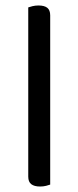

<svg xmlns="http://www.w3.org/2000/svg" viewBox="-20 -675 286 700"><path d="M83 -264 163 -252V-2Q158 0 148 2.5Q138 5 126 5Q105 5 94 -3.5Q83 -12 83 -31ZM163 -214 83 -225V-648Q88 -650 98.5 -652.5Q109 -655 120 -655Q142 -655 152.5 -646.5Q163 -638 163 -619Z"/></svg>

Font: Baloo Tamma 2
Style: Regular
Weight: 400
Designer: Divya Kowshik, Shuchita Grover and Ek Type
Foundry: Ek Type
Version: Version 1.700